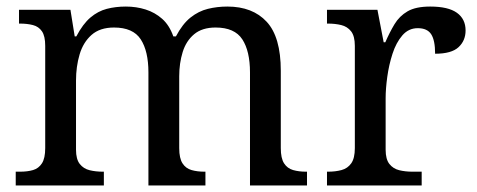

<svg xmlns="http://www.w3.org/2000/svg" viewBox="-20 -566 1456 586"><path d="M28 0V-42H41Q64 -42 81 -47Q98 -52 108 -67.5Q118 -83 118 -114V-426Q118 -456 108 -470.5Q98 -485 80.5 -489.5Q63 -494 41 -494H38V-536H195L208 -455H213Q233 -493 256 -512.5Q279 -532 306 -539Q333 -546 364 -546Q396 -546 424.5 -537Q453 -528 475 -508.5Q497 -489 509 -455H517Q537 -493 561.5 -512.5Q586 -532 614.5 -539Q643 -546 674 -546Q751 -546 794 -499.5Q837 -453 837 -350V-114Q837 -83 847 -67.5Q857 -52 874.5 -47Q892 -42 914 -42H917V0H743V-345Q743 -410 719.5 -446Q696 -482 638 -482Q597 -482 572.5 -461.5Q548 -441 537.5 -407Q527 -373 527 -333V-114Q527 -83 537 -67.5Q547 -52 564.5 -47Q582 -42 604 -42H607V0H433V-345Q433 -410 409.5 -446Q386 -482 328 -482Q285 -482 259.5 -459.5Q234 -437 223 -400Q212 -363 212 -320V-109Q212 -80 223.5 -65.5Q235 -51 253.5 -46.5Q272 -42 294 -42H297V0Z M978 0V-42H981Q1004 -42 1022.5 -47Q1041 -52 1052 -67.5Q1063 -83 1063 -114V-426Q1063 -456 1051.5 -470.5Q1040 -485 1021.5 -489.5Q1003 -494 981 -494H978V-536H1132L1151 -437H1156Q1169 -467 1184 -492Q1199 -517 1224 -531.5Q1249 -546 1293 -546Q1348 -546 1374.5 -527Q1401 -508 1401 -473Q1401 -442 1379.5 -422Q1358 -402 1308 -402Q1308 -443 1296 -461.5Q1284 -480 1255 -480Q1227 -480 1208 -458Q1189 -436 1178 -402Q1167 -368 1162 -331.5Q1157 -295 1157 -266V-109Q1157 -80 1168.5 -65.5Q1180 -51 1198.5 -46.5Q1217 -42 1239 -42H1267V0Z"/></svg>

Font: Noto Serif Tibetan
Style: Regular
Weight: 400
Designer: Monotype Design Team
Foundry: Monotype Imaging Inc.
Version: Version 2.103